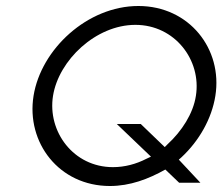

<svg xmlns="http://www.w3.org/2000/svg" viewBox="-20 -610 742 641"><path d="M92 -290C67 -134 177 11 347 11C414 11 475 -12 532 -44L578 0H649L577 -77L586 -85C645 -140 687 -214 699 -290C724 -446 612 -590 442 -590C272 -590 117 -446 92 -290ZM157 -290C176 -409 300 -527 432 -527C564 -527 653 -409 634 -290C625 -231 587 -172 539 -128L530 -119L450 -196H370L484 -87L469 -80C434 -62 396 -52 357 -52C225 -52 138 -171 157 -290Z"/></svg>

Font: Charger Sport
Style: ExLitExtObl
Weight: 200
Designer: Jasper
Foundry: Cannot Into Space Fonts
Version: Version 1.1